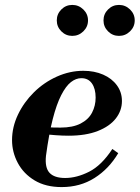

<svg xmlns="http://www.w3.org/2000/svg" viewBox="-20 -750 568 781"><path d="M231 11Q166 11 121 -16Q76 -43 52.5 -87Q29 -131 29 -180Q29 -233 53 -283.5Q77 -334 118 -374.5Q159 -415 211.5 -438.5Q264 -462 319 -462Q364 -462 399.5 -446.5Q435 -431 455.5 -403Q476 -375 476 -339Q476 -300 451 -268Q426 -236 377.5 -217Q329 -198 259 -198Q235 -198 207 -200Q179 -202 157 -205Q135 -208 129 -209L134 -241Q151 -234 171.5 -232.5Q192 -231 226 -231Q276 -231 308 -247.5Q340 -264 354.5 -292Q369 -320 369 -353Q369 -389 354 -410.5Q339 -432 311 -432Q289 -432 268.5 -416Q248 -400 229 -363Q210 -326 194.5 -265.5Q179 -205 167 -116Q162 -68 181.5 -47Q201 -26 245 -26Q292 -26 342.5 -51.5Q393 -77 437 -144L461 -127Q423 -63 364.5 -26Q306 11 231 11ZM464 -604Q438 -604 419.5 -622.5Q401 -641 401 -667Q401 -693 419.5 -711.5Q438 -730 464 -730Q490 -730 509 -711.5Q528 -693 528 -667Q528 -641 509 -622.5Q490 -604 464 -604ZM274 -604Q248 -604 229.5 -622.5Q211 -641 211 -667Q211 -693 229.5 -711.5Q248 -730 274 -730Q300 -730 319 -711.5Q338 -693 338 -667Q338 -641 319 -622.5Q300 -604 274 -604Z"/></svg>

Font: Libre Bodoni SemiBold
Style: Italic
Weight: 600
Italic angle: -13°
Version: Version 2.003